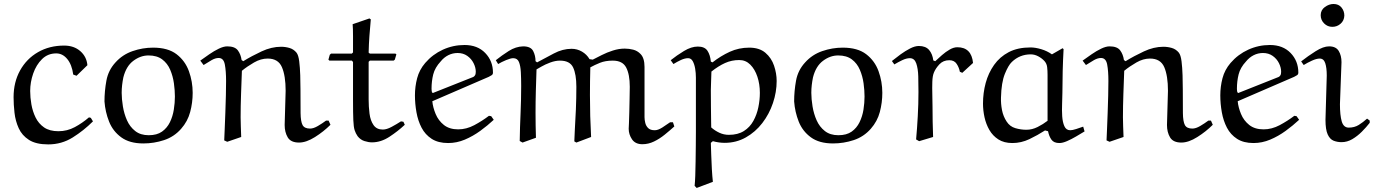

<svg xmlns="http://www.w3.org/2000/svg" viewBox="-20 -703 6869 960"><path d="M434.1 -113.8 444.8 -96.2Q398.9 -50.3 343.5 -15.6Q288.1 19 221.2 19Q160.2 19 125 -3.4Q89.8 -25.9 73.5 -62Q57.1 -98.1 52.5 -139.2Q47.9 -180.2 47.9 -216.8Q47.9 -292 80.3 -350.6Q112.8 -409.2 169.9 -442.1Q227.1 -475.1 300.8 -475.1Q349.6 -475.1 381.3 -447.5Q413.1 -419.9 417 -377L362.8 -324.2L346.2 -330.1Q339.4 -379.9 316.2 -408Q293 -436 261.2 -436Q219.2 -436 190.2 -407.5Q161.1 -378.9 146 -335.4Q130.9 -292 130.9 -248Q130.9 -215.8 137 -180.9Q143.1 -146 158 -115.5Q172.9 -85 200.4 -65.9Q228 -46.9 272 -46.9Q315.9 -46.9 354 -67.4Q392.1 -87.9 424.8 -116.2Z M696.8 14.2Q627.9 14.2 586.2 -16.4Q544.4 -46.9 525.4 -95Q506.3 -143.1 502.4 -195.8Q502.4 -247.6 512 -299.8Q521.5 -352.1 557.6 -391.1Q592.8 -430.2 643.1 -447.5Q693.4 -464.8 745.6 -464.8Q819.8 -464.8 862.8 -431.9Q905.8 -398.9 924.6 -346.9Q943.4 -294.9 943.4 -238.8Q943.4 -189.9 930.9 -143.1Q918.5 -96.2 885.7 -59.1Q850.6 -19 800.3 -2.4Q750 14.2 696.8 14.2ZM596.7 -315.9Q592.8 -296.9 590.6 -277.8Q588.4 -258.8 588.4 -238.8Q588.4 -208 594.5 -170.9Q600.6 -133.8 615 -101.3Q629.4 -68.8 656 -47.9Q682.6 -26.9 723.6 -26.9Q764.6 -26.9 790 -44.9Q815.4 -63 829.6 -92Q843.8 -121.1 849.1 -155Q854.5 -189 854.5 -220.2Q854.5 -251 849.6 -286.4Q844.7 -321.8 831.1 -354Q817.4 -386.2 791 -406Q764.6 -425.8 722.7 -425.8Q682.6 -425.8 646.7 -398.9Q610.8 -372.1 596.7 -315.9Z M1186 -18.1 1116.2 5.9 1101.1 -1Q1102.1 -20 1103.5 -57.1Q1105 -94.2 1106.7 -138.7Q1108.4 -183.1 1109.4 -225.6Q1110.4 -268.1 1110.4 -297.9Q1110.4 -347.7 1104.2 -380.4Q1098.1 -413.1 1073.2 -413.1Q1057.1 -413.1 1038.6 -402.6Q1020 -392.1 998 -377.9L981.4 -399.9Q1002.4 -415 1026.4 -431.6Q1050.3 -448.2 1074.2 -459.7Q1098.1 -471.2 1116.2 -471.2Q1154.3 -471.2 1169.2 -451.2Q1184.1 -431.2 1188 -402.8L1196.3 -397Q1238.3 -422.9 1287.8 -446Q1337.4 -469.2 1385.3 -469.2Q1407.2 -469.2 1427.7 -463.1Q1448.2 -457 1462.4 -439.9Q1472.2 -427.7 1476.1 -396.5Q1480 -365.2 1481.2 -326.7Q1482.4 -288.1 1482.4 -255.9Q1482.4 -180.7 1482.9 -137.9Q1483.4 -95.2 1492.9 -77.6Q1502.4 -60.1 1530.3 -60.1Q1547.4 -60.1 1569.3 -73Q1591.3 -85.9 1610.4 -100.1H1623L1632.3 -79.1Q1598.1 -44.9 1554.7 -17.6Q1511.2 9.8 1475.1 9.8Q1434.1 9.8 1418.7 -16.1Q1403.3 -42 1403.3 -78.1L1408.2 -249Q1408.2 -324.2 1389.6 -367.2Q1371.1 -410.2 1318.4 -410.2Q1284.2 -410.2 1250.2 -390.6Q1216.3 -371.1 1189.5 -349.1Q1187.5 -294.9 1185.3 -232.9Q1183.1 -170.9 1183.1 -116.2Q1183.1 -95.2 1184.1 -71.5Q1185.1 -47.9 1186 -18.1Z M1743.2 -582 1827.1 -610.8 1834 -606Q1830.1 -563 1827.1 -523.4Q1824.2 -483.9 1823.2 -439.9L1829.1 -435.1H1957L1961.9 -431.2L1954.1 -404.8L1948.2 -399.9H1829.1L1823.2 -394V-205.1Q1823.2 -169.9 1827.6 -135Q1832 -100.1 1847.7 -77.6Q1863.3 -55.2 1894 -55.2Q1913.1 -55.2 1938 -68.6Q1962.9 -82 1984.9 -96.2L1997.1 -94.2L2003.9 -79.1Q1969.7 -46.9 1927 -19Q1884.3 8.8 1839.8 8.8Q1822.8 8.8 1802.5 2.4Q1782.2 -3.9 1768.1 -22Q1758.3 -36.1 1753.2 -52Q1748 -67.9 1746.6 -102.1Q1745.1 -136.2 1745.1 -203.1V-393.1L1739.3 -399.9H1627L1622.1 -404.8L1628.9 -429.2L1635.3 -435.1H1739.3L1745.1 -440.9Q1745.1 -479 1745.1 -521Q1745.1 -563 1743.2 -582Z M2423.8 -318.8 2141.6 -196.8Q2144.5 -166 2158.2 -133.1Q2171.9 -100.1 2199.5 -78.1Q2227.1 -56.2 2271 -56.2Q2312 -56.2 2351.3 -77.1Q2390.6 -98.1 2424.8 -124L2436 -122.1L2448.7 -104Q2418 -75.2 2381.3 -48.6Q2344.7 -22 2304.2 -4.9Q2263.7 12.2 2220.7 12.2Q2170.9 12.2 2138.4 -8.8Q2106 -29.8 2087.9 -64.5Q2069.8 -99.1 2062.3 -141.6Q2054.7 -184.1 2054.7 -226.1Q2054.7 -270 2065.7 -312Q2076.7 -354 2106 -388.2Q2143.1 -431.2 2194.3 -454.6Q2245.6 -478 2302.7 -478Q2367.7 -478 2406.2 -438Q2444.8 -397.9 2444.8 -339.8Q2444.8 -331.1 2438.2 -326.9Q2431.6 -322.8 2423.8 -318.8ZM2183.6 -396Q2154.8 -365.2 2146.2 -331.1Q2137.7 -296.9 2137.7 -259.8Q2137.7 -255.9 2138.2 -251.5Q2138.7 -247.1 2139.6 -242.2L2144 -237.8L2345.7 -317.9Q2350.6 -319.8 2354.7 -325.9Q2358.9 -332 2358.9 -344.2Q2358.9 -365.2 2347.9 -387.2Q2336.9 -409.2 2316.4 -423.6Q2295.9 -438 2268.1 -438Q2243.2 -438 2221.4 -427Q2199.7 -416 2183.6 -396Z M2851.6 3.9Q2851.6 -12.2 2854.2 -55.2Q2856.9 -98.1 2859.4 -155Q2861.8 -211.9 2861.8 -269Q2861.8 -331.1 2845.7 -365.5Q2829.6 -399.9 2779.8 -399.9Q2756.8 -399.9 2731.2 -390.4Q2705.6 -380.9 2686.8 -369.9Q2668 -358.9 2662.6 -356Q2660.6 -301.8 2659.2 -247.8Q2657.7 -193.8 2657.7 -139.2Q2657.7 -108.4 2658.2 -76.7Q2658.7 -44.9 2659.7 -14.2L2592.8 9.8L2578.6 2Q2579.6 -66.9 2582.8 -136Q2585.9 -205.1 2585.9 -272.9Q2585.9 -311 2584.2 -342.5Q2582.5 -374 2574.7 -393.1Q2566.9 -412.1 2545.9 -412.1Q2533.7 -412.1 2510.7 -402.6Q2487.8 -393.1 2470.7 -382.8L2459 -401.9Q2488.8 -425.8 2523.7 -448Q2558.6 -470.2 2595.7 -471.2Q2633.8 -471.2 2645.8 -448Q2657.7 -424.8 2657.7 -397L2665.5 -391.1Q2704.6 -412.1 2748.8 -435.5Q2793 -459 2837.9 -459Q2865.7 -459 2889.6 -445.1Q2913.6 -431.2 2927.7 -407.2L2943.8 -404.8Q2962.9 -414.6 2988.8 -427.7Q3014.6 -440.9 3044.7 -450.4Q3074.7 -460 3103.5 -460Q3125.5 -460 3146.2 -454.6Q3167 -449.2 3182.6 -433.1Q3202.6 -413.1 3202.6 -368.2Q3202.6 -323.2 3202.6 -248V-117.2Q3202.6 -104 3206.3 -88.6Q3210 -73.2 3220.9 -62.5Q3231.9 -51.8 3253.9 -51.8Q3270 -51.8 3291.5 -65.4Q3313 -79.1 3330.6 -91.8H3344.7L3351.6 -70.8Q3329.6 -50.8 3303.7 -29.8Q3277.8 -8.8 3249.8 4.6Q3221.7 18.1 3191.9 18.1Q3156.7 18.1 3140.1 -6.3Q3123.5 -30.8 3123.5 -59.1Q3123.5 -64.9 3124.8 -87.9Q3126 -110.8 3126.5 -142.3Q3127 -173.8 3127.9 -207.5Q3128.9 -241.2 3128.9 -269Q3128.9 -331.1 3110.8 -365.5Q3092.8 -399.9 3043.9 -399.9Q3006.8 -399.9 2979.7 -388.9Q2952.6 -377.9 2931.6 -366.2Q2930.7 -332 2930.2 -297.6Q2929.7 -263.2 2929.7 -228Q2929.7 -122.1 2935.5 -18.1L2861.8 9.8Z M3544.4 206.1 3463.4 236.8 3453.1 226.1Q3455.1 209 3456.3 176.5Q3457.5 144 3458 105Q3458.5 65.9 3459 26.4Q3459.5 -13.2 3459.5 -45.2Q3459.5 -77.1 3459.5 -94.2V-314.9Q3459.5 -337.9 3455.8 -359.9Q3452.1 -381.8 3443.8 -397Q3435.5 -412.1 3420.4 -412.1Q3404.3 -412.1 3384.8 -403.1Q3365.2 -394 3347.2 -382.8L3333.5 -401.9Q3363.3 -425.8 3399.9 -448Q3436.5 -470.2 3469.2 -470.2Q3503.4 -470.2 3517.3 -449.2Q3531.2 -428.2 3534.2 -395L3542.5 -391.1Q3583.5 -423.3 3628.9 -444.1Q3674.3 -464.8 3726.1 -464.8Q3776.9 -464.8 3807.1 -439Q3837.4 -413.1 3850.3 -374.5Q3863.3 -335.9 3863.3 -297.9Q3863.3 -242.7 3844.7 -187.7Q3826.2 -132.8 3791.7 -87.9Q3757.3 -43 3709.2 -15.9Q3661.1 11.2 3603.5 11.2Q3574.7 11.2 3544.4 2.9L3534.2 11.2Q3535.2 34.2 3536.1 70.1Q3537.1 106 3539.3 143.1Q3541.5 180.2 3544.4 206.1ZM3536.1 -65.9Q3554.2 -49.8 3576.7 -39.3Q3599.1 -28.8 3624.5 -28.8Q3669.4 -28.8 3699.5 -47.9Q3729.5 -66.9 3746.8 -98.4Q3764.2 -129.9 3771.7 -166.5Q3779.3 -203.1 3779.3 -238.8Q3779.3 -282.7 3766.8 -319.8Q3754.4 -356.9 3731.4 -379.9Q3708.5 -402.8 3676.3 -402.8Q3638.2 -402.8 3605.2 -387.9Q3572.3 -373 3537.1 -345.2Q3537.1 -343.3 3536.6 -330.1Q3536.1 -316.9 3535.6 -300.5Q3535.2 -284.2 3534.7 -270Q3534.2 -255.9 3534.2 -252Q3534.2 -210.9 3534.7 -168Q3535.2 -125 3535.6 -95.9Q3536.1 -66.9 3536.1 -65.9Z M4145 14.2Q4076.2 14.2 4034.4 -16.4Q3992.7 -46.9 3973.6 -95Q3954.6 -143.1 3950.7 -195.8Q3950.7 -247.6 3960.2 -299.8Q3969.7 -352.1 4005.9 -391.1Q4041 -430.2 4091.3 -447.5Q4141.6 -464.8 4193.8 -464.8Q4268.1 -464.8 4311 -431.9Q4354 -398.9 4372.8 -346.9Q4391.6 -294.9 4391.6 -238.8Q4391.6 -189.9 4379.2 -143.1Q4366.7 -96.2 4334 -59.1Q4298.8 -19 4248.5 -2.4Q4198.2 14.2 4145 14.2ZM4044.9 -315.9Q4041 -296.9 4038.8 -277.8Q4036.6 -258.8 4036.6 -238.8Q4036.6 -208 4042.7 -170.9Q4048.8 -133.8 4063.2 -101.3Q4077.6 -68.8 4104.2 -47.9Q4130.9 -26.9 4171.9 -26.9Q4212.9 -26.9 4238.3 -44.9Q4263.7 -63 4277.8 -92Q4292 -121.1 4297.4 -155Q4302.7 -189 4302.7 -220.2Q4302.7 -251 4297.9 -286.4Q4293 -321.8 4279.3 -354Q4265.6 -386.2 4239.3 -406Q4212.9 -425.8 4170.9 -425.8Q4130.9 -425.8 4095 -398.9Q4059.1 -372.1 4044.9 -315.9Z M4791.5 -338.9 4779.3 -344.2Q4775.4 -365.2 4763.4 -383.5Q4751.5 -401.9 4726.6 -401.9Q4695.8 -401.9 4676.5 -380.9Q4657.2 -359.9 4649.4 -339.8Q4642.6 -323.7 4641.6 -293.9Q4640.6 -264.2 4641.6 -230.5Q4642.6 -196.8 4642.6 -169.9Q4642.6 -94.7 4645.5 -18.1L4575.7 2.9L4560.5 -5.9Q4565.4 -59.1 4568.8 -121.1Q4572.3 -183.1 4572.3 -243.2Q4572.3 -282.2 4571.3 -321Q4570.3 -359.9 4561.3 -386Q4552.2 -412.1 4529.3 -412.1Q4512.2 -412.1 4491.2 -402.1Q4470.2 -392.1 4451.7 -380.9L4439.5 -397.9Q4459.5 -414.1 4482.9 -431.2Q4506.3 -448.2 4530.5 -460.7Q4554.7 -473.1 4574.2 -473.1Q4608.4 -473.1 4625.5 -453.1Q4642.6 -433.1 4646.5 -400.9L4656.2 -397Q4671.4 -411.1 4689.9 -427.5Q4708.5 -443.8 4728.5 -455.3Q4748.5 -466.8 4766.6 -466.8Q4837.4 -466.8 4845.2 -388.2Z M5239.7 -431.2 5293 -461.9 5297.9 -457Q5292 -348.1 5292 -238.8Q5292 -215.8 5290.5 -183.8Q5289.1 -151.9 5291 -121.8Q5293 -91.8 5302 -71.8Q5311 -51.8 5331.1 -51.8Q5342.3 -51.8 5361.1 -57.9Q5379.9 -64 5396 -69.8L5402.8 -45.9Q5382.8 -33.7 5359.9 -20.3Q5336.9 -6.8 5314.9 2.7Q5293 12.2 5276.9 12.2Q5249 12.2 5237.1 -4.9Q5225.1 -22 5220.2 -46.9L5205.1 -50.8Q5168 -26.9 5127 -7.3Q5085.9 12.2 5042 12.2Q5000 12.2 4971.9 -5.9Q4943.8 -23.9 4927 -53Q4910.2 -82 4902.6 -116.5Q4895 -150.9 4895 -185.1Q4895 -238.3 4908.4 -288.1Q4921.9 -337.9 4950.4 -378.4Q4979 -418.9 5023.9 -442.4Q5068.8 -465.8 5132.8 -465.8Q5156.7 -465.8 5186.3 -457Q5215.8 -448.2 5239.7 -431.2ZM5217.8 -99.1V-329.1Q5217.8 -349.1 5215.8 -366.9Q5213.9 -384.8 5202.1 -397.9Q5189 -412.1 5170.9 -421.6Q5152.8 -431.2 5133.8 -431.2Q5078.6 -431.2 5039.1 -393.1Q5022 -377 5004.4 -334Q4986.8 -291 4984.9 -214.8Q4983.9 -184.1 4990 -152.6Q4996.1 -121.1 5013.2 -95.2Q5029.3 -70.3 5056.6 -62.3Q5084 -54.2 5111.8 -54.2Q5140.6 -54.2 5168.2 -68.1Q5195.8 -82 5217.8 -99.1Z M5597.7 -18.1 5527.8 5.9 5512.7 -1Q5513.7 -20 5515.1 -57.1Q5516.6 -94.2 5518.3 -138.7Q5520 -183.1 5521 -225.6Q5522 -268.1 5522 -297.9Q5522 -347.7 5515.9 -380.4Q5509.8 -413.1 5484.9 -413.1Q5468.8 -413.1 5450.2 -402.6Q5431.6 -392.1 5409.7 -377.9L5393.1 -399.9Q5414.1 -415 5438 -431.6Q5461.9 -448.2 5485.8 -459.7Q5509.8 -471.2 5527.8 -471.2Q5565.9 -471.2 5580.8 -451.2Q5595.7 -431.2 5599.6 -402.8L5607.9 -397Q5649.9 -422.9 5699.5 -446Q5749 -469.2 5796.9 -469.2Q5818.8 -469.2 5839.4 -463.1Q5859.9 -457 5874 -439.9Q5883.8 -427.7 5887.7 -396.5Q5891.6 -365.2 5892.8 -326.7Q5894 -288.1 5894 -255.9Q5894 -180.7 5894.5 -137.9Q5895 -95.2 5904.5 -77.6Q5914.1 -60.1 5941.9 -60.1Q5959 -60.1 5981 -73Q6002.9 -85.9 6022 -100.1H6034.7L6043.9 -79.1Q6009.8 -44.9 5966.3 -17.6Q5922.9 9.8 5886.7 9.8Q5845.7 9.8 5830.3 -16.1Q5814.9 -42 5814.9 -78.1L5819.8 -249Q5819.8 -324.2 5801.3 -367.2Q5782.7 -410.2 5730 -410.2Q5695.8 -410.2 5661.9 -390.6Q5627.9 -371.1 5601.1 -349.1Q5599.1 -294.9 5596.9 -232.9Q5594.7 -170.9 5594.7 -116.2Q5594.7 -95.2 5595.7 -71.5Q5596.7 -47.9 5597.7 -18.1Z M6450.7 -318.8 6168.5 -196.8Q6171.4 -166 6185.1 -133.1Q6198.7 -100.1 6226.3 -78.1Q6253.9 -56.2 6297.9 -56.2Q6338.9 -56.2 6378.2 -77.1Q6417.5 -98.1 6451.7 -124L6462.9 -122.1L6475.6 -104Q6444.8 -75.2 6408.2 -48.6Q6371.6 -22 6331.1 -4.9Q6290.5 12.2 6247.6 12.2Q6197.8 12.2 6165.3 -8.8Q6132.8 -29.8 6114.7 -64.5Q6096.7 -99.1 6089.1 -141.6Q6081.5 -184.1 6081.5 -226.1Q6081.5 -270 6092.5 -312Q6103.5 -354 6132.8 -388.2Q6169.9 -431.2 6221.2 -454.6Q6272.5 -478 6329.6 -478Q6394.5 -478 6433.1 -438Q6471.7 -397.9 6471.7 -339.8Q6471.7 -331.1 6465.1 -326.9Q6458.5 -322.8 6450.7 -318.8ZM6210.4 -396Q6181.6 -365.2 6173.1 -331.1Q6164.6 -296.9 6164.6 -259.8Q6164.6 -255.9 6165 -251.5Q6165.5 -247.1 6166.5 -242.2L6170.9 -237.8L6372.6 -317.9Q6377.4 -319.8 6381.6 -325.9Q6385.7 -332 6385.7 -344.2Q6385.7 -365.2 6374.8 -387.2Q6363.8 -409.2 6343.3 -423.6Q6322.8 -438 6294.9 -438Q6270 -438 6248.3 -427Q6226.6 -416 6210.4 -396Z M6701.7 -625Q6700.7 -600.1 6683.1 -584.5Q6665.5 -568.8 6641.6 -568.8Q6617.7 -568.8 6600.6 -585.9Q6583.5 -603 6583.5 -627Q6583.5 -652.8 6604.5 -668Q6625.5 -683.1 6647.5 -683.1Q6673.3 -683.1 6687.5 -665.5Q6701.7 -647.9 6701.7 -625ZM6687.5 -392.1 6679.7 -182.1Q6679.7 -127 6688.7 -95.9Q6697.8 -64.9 6723.6 -64.9Q6752.4 -64.9 6773.9 -78.4Q6795.4 -91.8 6815.4 -109.9L6828.6 -100.1V-88.9Q6811.5 -66.9 6789.1 -44.4Q6766.6 -22 6741.2 -7.1Q6715.8 7.8 6687.5 7.8Q6666.5 7.8 6647.9 0.5Q6629.4 -6.8 6618.4 -31Q6607.4 -55.2 6607.4 -104L6613.8 -325.2Q6613.8 -364.3 6606.2 -387.2Q6598.6 -410.2 6578.6 -410.2Q6562.5 -410.2 6539.6 -399.7Q6516.6 -389.2 6498.5 -377.9L6485.8 -396Q6520 -422.9 6558.3 -447Q6596.7 -471.2 6625.5 -471.2Q6659.7 -471.2 6673.6 -448.2Q6687.5 -425.3 6687.5 -392.1Z"/></svg>

Font: Aref Ruqaa
Style: Regular
Weight: 400
Designer: Abdullah Aref
Version: Version 1.002